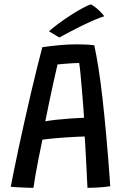

<svg xmlns="http://www.w3.org/2000/svg" viewBox="-20 -874 579 901"><path d="M137 7.5Q127.5 7.5 113.2 7Q99 6.5 83.5 5.8Q68 5 54 4.2Q40 3.5 30.5 2.5Q35.5 -23.5 44.8 -70.5Q54 -117.5 67 -177.2Q80 -237 94.5 -302.5Q109 -368 124.2 -432.8Q139.5 -497.5 153.5 -554.5Q167.5 -611.5 178.5 -652.5Q209 -657 252.8 -661.5Q296.5 -666 342 -666Q361.5 -666 382.5 -665Q403.5 -664 422.5 -661.5Q432 -617.5 441.8 -556.5Q451.5 -495.5 460.8 -414.5Q470 -333.5 479.2 -230.8Q488.5 -128 497.5 0Q486 2 467 3.8Q448 5.5 427.8 6.5Q407.5 7.5 390.5 7.5Q389.5 -7 388.5 -30.5Q387.5 -54 386 -82.8Q384.5 -111.5 383 -140.2Q381.5 -169 380 -193.5Q378.5 -218 377.5 -233.5Q361.5 -233 338.5 -232Q315.5 -231 290.2 -229.2Q265 -227.5 241.8 -225.5Q218.5 -223.5 201.5 -221.5Q184.5 -219.5 179 -218.5Q170 -176 161.5 -132.8Q153 -89.5 146.5 -52.8Q140 -16 137 7.5ZM192.5 -304.5Q211 -308.5 243.8 -312Q276.5 -315.5 312.2 -318Q348 -320.5 374.5 -321.5Q373.5 -337 371 -371Q368.5 -405 365 -445.5Q361.5 -486 358.2 -522.2Q355 -558.5 351.5 -578.5Q340 -578.5 318.8 -577.2Q297.5 -576 277.8 -574.2Q258 -572.5 250 -571.5Q247 -558.5 241 -532.2Q235 -506 227 -469.8Q219 -433.5 210.2 -391.2Q201.5 -349 192.5 -304.5ZM407 -853.5Q421.5 -845.5 434.8 -834Q448 -822.5 457.2 -812.5Q466.5 -802.5 469 -797.5Q452 -793 422 -780Q392 -767 358.5 -750.5Q325 -734 297.5 -719.2Q270 -704.5 258.5 -698L210 -727Q224.5 -741 251.5 -761Q278.5 -781 309.2 -801Q340 -821 366.8 -835.5Q393.5 -850 407 -853.5Z"/></svg>

Font: Grandstander Thin
Style: Regular
Weight: 400
Version: Version 1.200